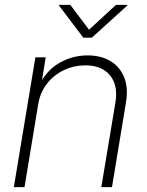

<svg xmlns="http://www.w3.org/2000/svg" viewBox="-20 -772 608 792"><path d="M137.7 -342.3 81.1 0H37.1L126 -535.6H168.5L148.9 -414.6L139.2 -415.5Q170.4 -481.4 224.9 -512.5Q279.3 -543.5 340.8 -543.5Q397 -543.5 436 -519.8Q475.1 -496.1 492.4 -452.6Q509.8 -409.2 499.5 -348.6L441.9 0H397.9L456.1 -349.1Q467.8 -419.9 433.8 -461.2Q399.9 -502.4 332 -502.4Q285.2 -502.4 243.7 -482.7Q202.1 -462.9 173.8 -426.8Q145.5 -390.6 137.7 -342.3ZM270 -752 347.2 -649.4 458.5 -752H505.4V-749.5L358.9 -616.7H323.7L223.1 -749.5L223.6 -752Z"/></svg>

Font: Inter 20pt ExtraLight
Style: Italic
Weight: 250
Italic angle: -9.3988°
Version: Version 4.001;git-66647c0bb